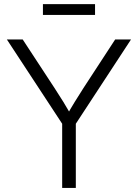

<svg xmlns="http://www.w3.org/2000/svg" viewBox="-20 -921 676 941"><path d="M284.7 0V-314.5L13.7 -727.5H91.3L247.1 -489.7Q270 -455.1 290.8 -421.1Q311.5 -387.2 332.5 -350.6H304.7Q325.2 -387.2 346.2 -421.4Q367.2 -455.6 389.2 -489.7L544.4 -727.5H622.1L351.6 -314.5V0ZM445.8 -900.9V-847.7H190.4V-900.9Z"/></svg>

Font: Inter 28pt Light
Style: Regular
Weight: 300
Designer: Rasmus Andersson
Foundry: rsms
Version: Version 4.001;git-66647c0bb